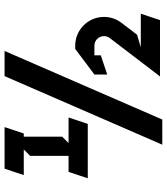

<svg xmlns="http://www.w3.org/2000/svg" viewBox="35 -745 730 840"><g transform="rotate(-90 400.0 -325.0)"><path d="M606 -361 494 -277V-221L578 -249V-277H620C643.2 -277 662 -258.2 662 -235C662 -225.4 658.8 -216.6 653.4 -209.5L485.6 10H732L760 -74H613L668.1 -90.5L720.1 -158.5C736.3 -179.7 746 -206.2 746 -235C746 -304.6 689.6 -361 620 -361ZM487 -670 187 20H297L597 -670ZM82 -670 54 -586H166L138 -558V-390H68L40 -306H278L306 -390H194L222 -418V-586H236L264 -670Z"/></g></svg>

Font: Abibas
Style: Medium
Weight: 500
Version: Version 0.3